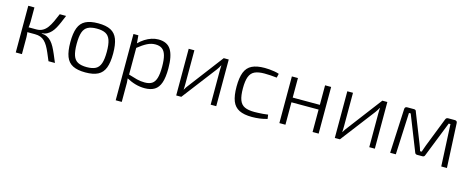

<svg xmlns="http://www.w3.org/2000/svg" viewBox="-36 -1110 4710 1927"><g transform="rotate(15 2319.0 -146.5)"><path d="M477 -485Q461 -446 446.5 -412Q432 -378 416.5 -350Q401 -322 382 -301.5Q363 -281 340 -268.5Q317 -256 286 -254V-251Q319 -249 343.5 -237Q368 -225 387.5 -203.5Q407 -182 423 -152.5Q439 -123 455.5 -84.5Q472 -46 491 0H424Q405 -45 389.5 -81.5Q374 -118 358 -145Q342 -172 323 -190.5Q304 -209 279.5 -218Q255 -227 222 -227L223 -277Q261 -277 288.5 -292.5Q316 -308 336.5 -336Q357 -364 374.5 -401.5Q392 -439 411 -485ZM148 -485V-334Q148 -313 145.5 -293.5Q143 -274 139 -254Q143 -233 145.5 -213.5Q148 -194 148 -176V0H84V-485ZM253 -277V-227H127V-277Z M809 -497Q891 -497 939.5 -472Q988 -447 1009.5 -391Q1031 -335 1031 -242Q1031 -149 1009.5 -93Q988 -37 939.5 -12Q891 13 809 13Q727 13 678 -12Q629 -37 607.5 -93Q586 -149 586 -242Q586 -335 607.5 -391Q629 -447 678 -472Q727 -497 809 -497ZM809 -442Q751 -442 716.5 -424Q682 -406 667 -362.5Q652 -319 652 -242Q652 -166 667 -122Q682 -78 716.5 -60Q751 -42 809 -42Q867 -42 901 -60Q935 -78 950 -122Q965 -166 965 -242Q965 -319 950 -362.5Q935 -406 901 -424Q867 -442 809 -442Z M1435 -497Q1527 -497 1566 -434Q1605 -371 1605 -241Q1605 -148 1586 -92.5Q1567 -37 1527 -12.5Q1487 12 1425 12Q1376 12 1328.5 -1.5Q1281 -15 1234 -41L1237 -81Q1290 -64 1329 -54Q1368 -44 1411 -44Q1457 -44 1485 -61.5Q1513 -79 1526.5 -122Q1540 -165 1540 -241Q1540 -315 1527.5 -358.5Q1515 -402 1488.5 -421.5Q1462 -441 1418 -441Q1375 -441 1333.5 -420Q1292 -399 1237 -355L1232 -401Q1262 -431 1295.5 -452.5Q1329 -474 1364.5 -485.5Q1400 -497 1435 -497ZM1228 -485 1236 -388 1240 -379V-59L1236 -47Q1239 -19 1240 5Q1241 29 1240 57V204H1177V-485Z M2167 -485V0H2109V-348Q2109 -363 2109.5 -377.5Q2110 -392 2111 -408H2109Q2103 -396 2094 -382Q2085 -368 2077 -357L1804 0H1751V-485H1810V-138Q1810 -123 1809.5 -108Q1809 -93 1808 -76H1809Q1817 -90 1826 -104Q1835 -118 1844 -128L2115 -485Z M2539 -497Q2560 -497 2586 -495Q2612 -493 2639 -488.5Q2666 -484 2689 -476L2679 -434Q2649 -438 2612 -440Q2575 -442 2550 -442Q2487 -442 2449.5 -424.5Q2412 -407 2395.5 -363.5Q2379 -320 2379 -243Q2379 -166 2395.5 -122Q2412 -78 2449.5 -60.5Q2487 -43 2550 -43Q2564 -43 2588.5 -44Q2613 -45 2640.5 -47Q2668 -49 2692 -53L2698 -10Q2663 1 2621.5 6.5Q2580 12 2540 12Q2457 12 2407 -13Q2357 -38 2335 -93.5Q2313 -149 2313 -243Q2313 -336 2335 -392Q2357 -448 2407 -472.5Q2457 -497 2539 -497Z M2886 -485V0H2823V-485ZM3177 -282V-233H2880V-282ZM3231 -485V0H3168V-485Z M3815 -485V0H3757V-348Q3757 -363 3757.5 -377.5Q3758 -392 3759 -408H3757Q3751 -396 3742 -382Q3733 -368 3725 -357L3452 0H3399V-485H3458V-138Q3458 -123 3457.5 -108Q3457 -93 3456 -76H3457Q3465 -90 3474 -104Q3483 -118 3492 -128L3763 -485Z M4516 -485Q4542 -485 4542 -459L4564 0H4505L4484 -435H4466L4322 -71Q4319 -61 4313 -55.5Q4307 -50 4296 -50H4241Q4230 -50 4224 -55.5Q4218 -61 4215 -71L4071 -435H4053L4033 0H3974L3996 -459Q3996 -485 4022 -485H4092Q4103 -485 4109 -479.5Q4115 -474 4117 -463L4236 -162Q4243 -144 4249 -127.5Q4255 -111 4260 -93H4277Q4283 -111 4289 -128Q4295 -145 4301 -162L4419 -463Q4426 -485 4446 -485Z"/></g></svg>

Font: Exo 2 Light
Style: Regular
Weight: 300
Designer: Natanael Gama
Foundry: Natanael Gama
Version: Version 2.010